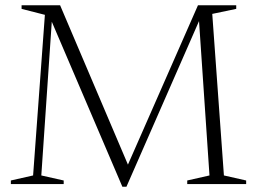

<svg xmlns="http://www.w3.org/2000/svg" viewBox="-20 -695 970 725"><path d="M825.5 -32.5 909.5 -13.5V0H687V-13.5L771 -32.5L730.5 -630.5L737.5 -629L457.5 10H442L170 -626L176.5 -627L136 -32.5L220.5 -13.5V0H21V-13.5L105 -32.5L149.5 -639L61.5 -661.5V-675H207L469 -59.5H457L727.5 -675H872V-661.5L781.5 -642.5Z"/></svg>

Font: Newsreader 24pt Light
Style: Regular
Weight: 300
Designer: Hugues Gentile
Foundry: Production Type
Version: Version 1.003